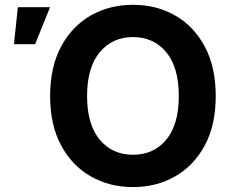

<svg xmlns="http://www.w3.org/2000/svg" viewBox="-20 -757 960 787"><path d="M524.9 9.8Q428.7 9.8 351.8 -34.2Q274.9 -78.1 230.2 -161.6Q185.5 -245.1 185.5 -363.3Q185.5 -481.9 230.2 -565.7Q274.9 -649.4 351.8 -693.4Q428.7 -737.3 524.9 -737.3Q621.6 -737.3 698.2 -693.4Q774.9 -649.4 819.6 -565.7Q864.3 -481.9 864.3 -363.3Q864.3 -244.6 819.6 -161.4Q774.9 -78.1 698.2 -34.2Q621.6 9.8 524.9 9.8ZM524.9 -122.6Q609.9 -122.6 661.4 -184.3Q712.9 -246.1 712.9 -363.3Q712.9 -481 661.4 -543Q609.9 -605 524.9 -605Q440.4 -605 388.7 -542.7Q336.9 -480.5 336.9 -363.3Q336.9 -246.6 388.7 -184.6Q440.4 -122.6 524.9 -122.6ZM37.1 -575.7 53.2 -727.5H185.1L124 -575.7Z"/></svg>

Font: Inter-Bold
Style: Bold
Weight: 700
Designer: Rasmus Andersson
Foundry: rsms
Version: Version 4.000;git-a52131595